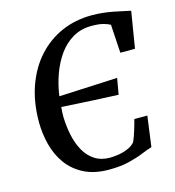

<svg xmlns="http://www.w3.org/2000/svg" viewBox="-112 -846 864 949"><g transform="rotate(-15 320.0 -372.0)"><path d="M329.5 8Q255 8 202.5 -18.8Q150 -45.5 117.5 -90.2Q85 -135 70.2 -191.5Q55.5 -248 55 -307.5Q55 -410 84.2 -492Q113.5 -574 166 -632Q218.5 -690 289.2 -720.8Q360 -751.5 443.5 -751.5Q473.5 -751.5 500.2 -748.5Q527 -745.5 550.8 -741Q574.5 -736.5 596.2 -731.5Q618 -726.5 638 -722.5L607.5 -536H532.5L523.5 -681.5Q509 -689.5 487.2 -695.2Q465.5 -701 428.5 -701Q375.5 -701 333.5 -676.8Q291.5 -652.5 261.5 -610.8Q231.5 -569 212.5 -516.2Q193.5 -463.5 185.5 -406L485 -420L470.5 -337.5Q448 -338.5 413.5 -340Q379 -341.5 338.8 -343.5Q298.5 -345.5 257.5 -348Q216.5 -350.5 181 -352.5Q179.5 -339.5 179 -326.8Q178.5 -314 178.5 -301Q180 -253 189.5 -207.8Q199 -162.5 219.2 -126.2Q239.5 -90 271.8 -69Q304 -48 350 -48Q369 -48 393.8 -52Q418.5 -56 441.8 -65.8Q465 -75.5 479 -92.5Q484 -103.5 488.8 -116.5Q493.5 -129.5 498 -144Q502.5 -158.5 506.8 -173.2Q511 -188 514.5 -201.5H581L560 -45.5Q538.5 -39.5 507.5 -26.5Q476.5 -13.5 433 -2.8Q389.5 8 329.5 8Z"/></g></svg>

Font: Merriweather 36pt Medium
Style: Italic
Weight: 500
Italic angle: -7.8°
Version: Version 2.101